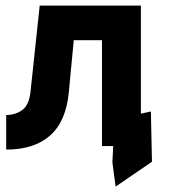

<svg xmlns="http://www.w3.org/2000/svg" viewBox="-20 -528 619 694"><path d="M489.3 -507.8V-117.2L525.4 -125L529.3 56.6L397.9 146.5L386.2 58.6L389.2 0H348.6V-382.8H246.6L229 -196.8Q219.2 -89.8 161.6 -38.6Q104 12.7 2.4 12.7V-112.3Q35.6 -112.3 60.5 -130.4Q85.4 -148.4 90.3 -196.8L123.5 -507.8Z"/></svg>

Font: Giphurs
Style: Bold
Weight: 700
Version: Version 0.920; ttfautohint (v1.8.4.7-5d5b)